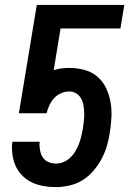

<svg xmlns="http://www.w3.org/2000/svg" viewBox="-20 -755 540 783"><path d="M208 8Q183 8 159 4Q135 0 113.5 -9.5Q92 -19 74.5 -35.5Q57 -52 46.5 -72.5Q36 -93 32 -117Q28 -141 29 -166L31 -177H142L141 -166Q141 -151 144.5 -136.5Q148 -122 156.5 -110.5Q165 -99 179 -93.5Q193 -88 208 -88Q224 -88 239.5 -94.5Q255 -101 267 -112.5Q279 -124 287.5 -138.5Q296 -153 302 -168.5Q308 -184 311.5 -199.5Q315 -215 318 -230Q320 -246 322 -262Q324 -278 323.5 -293.5Q323 -309 320.5 -324.5Q318 -340 311 -353Q304 -366 291 -374Q278 -382 262 -382Q246 -382 229.5 -375Q213 -368 201 -355Q189 -342 181.5 -326Q174 -310 170 -293H57L130 -735H487L471 -639H227L199 -469Q215 -474 231 -476Q247 -478 262 -478Q294 -478 324 -470Q354 -462 376.5 -443Q399 -424 412 -397Q425 -370 430.5 -340Q436 -310 434.5 -278Q433 -246 428 -215Q424 -187 416 -160Q408 -133 394.5 -107.5Q381 -82 361.5 -59Q342 -36 317 -20.5Q292 -5 263.5 1.5Q235 8 208 8Z"/></svg>

Font: Iosevka Curly
Style: Bold Italic
Weight: 700
Italic angle: -9°
Monospace: yes
Designer: Belleve Invis
Foundry: Belleve Invis
Version: Version 22.1.2; ttfautohint (v1.8.4)